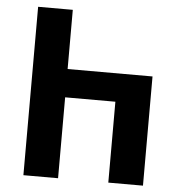

<svg xmlns="http://www.w3.org/2000/svg" viewBox="-52 -763 754 811"><g transform="rotate(5 325.5 -357.0)"><path d="M77 0H224V-343H437V0H584V-463H224V-714H77Z"/></g></svg>

Font: Noto Sans Georgian SemiCondensed Bold
Style: Regular
Weight: 700
Width: 4
Designer: Monotype Design Team, Akaki Razmadze
Foundry: Google LLC
Version: Version 2.005